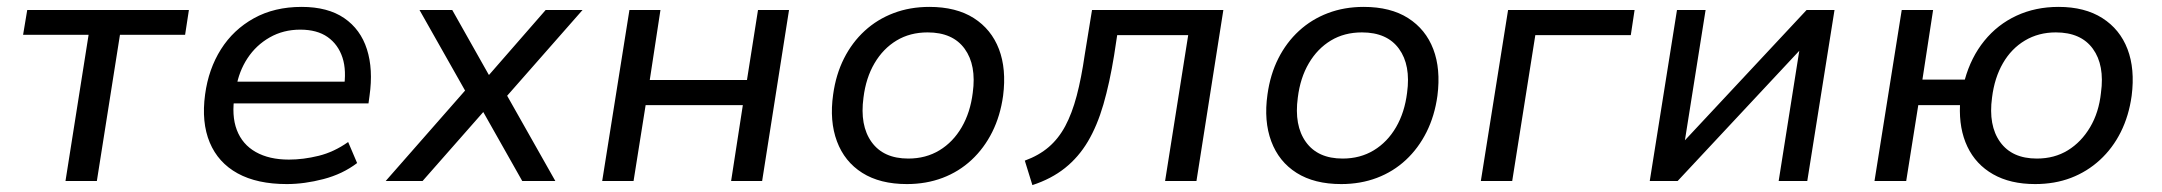

<svg xmlns="http://www.w3.org/2000/svg" viewBox="-20 -525 6272 557"><path d="M170 0 237 -424H47L59 -496H528L517 -424H328L261 0Z M812 9Q726 9 669.5 -22Q613 -53 588.5 -111.5Q564 -170 575 -251Q585 -325 621 -382Q657 -439 716.5 -472Q776 -505 855 -505Q931 -505 978.5 -472.5Q1026 -440 1044.5 -382Q1063 -324 1052 -247L1049 -225H638L648 -288H1000L977 -266Q986 -320 973.5 -358Q961 -396 930.5 -417.5Q900 -439 851 -439Q802 -439 762.5 -416.5Q723 -394 698 -356Q673 -318 665 -270L661 -250Q651 -190 667 -148Q683 -106 722 -84Q761 -62 818 -62Q860 -62 904.5 -73Q949 -84 990 -113L1016 -52Q974 -20 918.5 -5.5Q863 9 812 9Z M1099 0 1343 -278 1348 -229 1197 -496H1292L1398 -308H1399L1563 -496H1670L1437 -231L1435 -276L1591 0H1495L1382 -200L1206 0Z M1727 0 1806 -496H1896L1865 -293H2147L2179 -496H2269L2191 0H2101L2135 -220H1853L1818 0Z M2611 9Q2533 9 2481.5 -23.5Q2430 -56 2408 -115Q2386 -174 2397 -251Q2405 -309 2428.5 -355.5Q2452 -402 2488.5 -435.5Q2525 -469 2572.5 -487Q2620 -505 2676 -505Q2754 -505 2805 -472.5Q2856 -440 2878 -382.5Q2900 -325 2890 -247Q2882 -189 2858.5 -142Q2835 -95 2798.5 -61Q2762 -27 2714.5 -9Q2667 9 2611 9ZM2615 -65Q2666 -65 2705.5 -89Q2745 -113 2770 -156Q2795 -199 2802 -256Q2813 -336 2778.5 -383.5Q2744 -431 2671 -431Q2620 -431 2581 -407.5Q2542 -384 2517 -341.5Q2492 -299 2485 -242Q2474 -161 2508.5 -113Q2543 -65 2615 -65Z M2975 12 2953 -59Q2994 -74 3022.5 -98.5Q3051 -123 3070.5 -159.5Q3090 -196 3103.5 -247Q3117 -298 3127 -367L3148 -496H3529L3451 0H3360L3427 -423H3221L3212 -364Q3199 -284 3181 -222Q3163 -160 3136 -114.5Q3109 -69 3069.5 -37.5Q3030 -6 2975 12Z M3871 9Q3793 9 3741.5 -23.5Q3690 -56 3668 -115Q3646 -174 3657 -251Q3665 -309 3688.5 -355.5Q3712 -402 3748.5 -435.5Q3785 -469 3832.5 -487Q3880 -505 3936 -505Q4014 -505 4065 -472.5Q4116 -440 4138 -382.5Q4160 -325 4150 -247Q4142 -189 4118.5 -142Q4095 -95 4058.5 -61Q4022 -27 3974.5 -9Q3927 9 3871 9ZM3875 -65Q3926 -65 3965.5 -89Q4005 -113 4030 -156Q4055 -199 4062 -256Q4073 -336 4038.5 -383.5Q4004 -431 3931 -431Q3880 -431 3841 -407.5Q3802 -384 3777 -341.5Q3752 -299 3745 -242Q3734 -161 3768.5 -113Q3803 -65 3875 -65Z M4276 0 4355 -496H4722L4711 -423H4434L4367 0Z M4766 0 4845 -496H4928L4868 -118L5221 -496H5302L5223 0H5140L5200 -379H5201L4847 0Z M5884 9Q5812 9 5762 -19.5Q5712 -48 5687.5 -99.5Q5663 -151 5666 -220H5545L5510 0H5418L5497 -496H5588L5557 -294H5680Q5698 -359 5736.5 -406.5Q5775 -454 5830 -479.5Q5885 -505 5952 -505Q6028 -505 6079 -472.5Q6130 -440 6152 -382.5Q6174 -325 6164 -247Q6156 -189 6132.5 -142Q6109 -95 6072 -61Q6035 -27 5988 -9Q5941 9 5884 9ZM5889 -65Q5940 -65 5979 -89Q6018 -113 6043.5 -156Q6069 -199 6075 -256Q6086 -336 6051.5 -383.5Q6017 -431 5944 -431Q5894 -431 5854.5 -407.5Q5815 -384 5790.5 -341.5Q5766 -299 5759 -242Q5748 -161 5782.5 -113Q5817 -65 5889 -65Z"/></svg>

Font: Nunito Sans 7pt
Style: Italic
Weight: 400
Italic angle: -9°
Designer: Vernon Adams
Foundry: Vernon Adams
Version: Version 3.101;gftools[0.9.27]